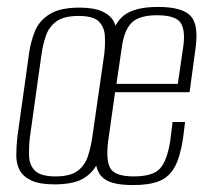

<svg xmlns="http://www.w3.org/2000/svg" viewBox="-20 -525 612 554"><path d="M137 7Q95 7 71 -4Q47 -15 37 -33.5Q27 -52 27 -76.5Q27 -101 30 -129L64 -372Q69 -406 81 -435.5Q93 -465 123 -484Q153 -503 209 -503Q251 -503 275 -492Q299 -481 308.5 -462.5Q318 -444 318.5 -420.5Q319 -397 315 -372L283 -129Q277 -92 264.5 -61Q252 -30 223 -11.5Q194 7 137 7ZM140 -16Q183 -16 204 -32Q225 -48 233.5 -74Q242 -100 246 -127L281 -370Q284 -397 282.5 -422Q281 -447 265 -463Q249 -479 207 -479Q164 -479 142.5 -463Q121 -447 112.5 -422Q104 -397 100 -370L66 -127Q63 -100 64 -74Q65 -48 81.5 -32Q98 -16 140 -16ZM364 9Q330 9 307 3Q284 -3 271.5 -17.5Q259 -32 255.5 -58.5Q252 -85 258 -125L293 -384Q304 -453 335.5 -479Q367 -505 436 -505Q506 -505 530 -479Q554 -453 544 -384L527 -259H312L292 -117Q285 -61 299 -38.5Q313 -16 366 -16Q421 -16 441.5 -38.5Q462 -61 471 -117L478 -173H514L508 -125Q500 -72 484 -43Q468 -14 439.5 -2.5Q411 9 364 9ZM316 -283H493L508 -385Q516 -435 502 -458Q488 -481 433 -481Q380 -481 358.5 -458Q337 -435 331 -385Z"/></svg>

Font: Alumni Sans ExtraLight
Style: Italic
Weight: 250
Italic angle: -8°
Version: Version 1.016